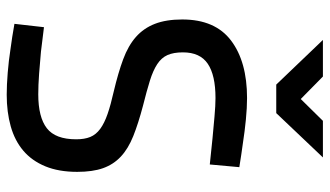

<svg xmlns="http://www.w3.org/2000/svg" viewBox="-225 -747 982 572"><g transform="rotate(90 266.0 -461.0)"><path d="M470 -595Q430 -599 393 -603Q361 -606 327.5 -609Q294 -612 272 -612Q204 -612 170 -589Q136 -566 136 -515Q136 -487 144 -469Q152 -451 171 -438.5Q190 -426 220.5 -416.5Q251 -407 295 -396Q348 -382 385.5 -367Q423 -352 446.5 -330Q470 -308 481 -277Q492 -246 492 -200Q492 -145 475.5 -105Q459 -65 429 -39.5Q399 -14 356.5 -2Q314 10 262 10Q233 10 196.5 7Q160 4 128 -1Q90 -6 51 -13L61 -101Q98 -96 134 -92Q165 -89 199.5 -86.5Q234 -84 261 -84Q329 -84 362 -109.5Q395 -135 395 -197Q395 -222 388 -239Q381 -256 364 -268.5Q347 -281 319.5 -290.5Q292 -300 252 -309Q197 -322 156.5 -337Q116 -352 90 -375Q64 -398 51 -431.5Q38 -465 38 -513Q38 -611 101 -658.5Q164 -706 272 -706Q301 -706 336.5 -702.5Q372 -699 404 -694Q441 -689 478 -683ZM317 -793H232L99 -932H208L275 -866L340 -932H449Z"/></g></svg>

Font: Panefresco 600wt
Style: Regular
Weight: 600
Designer: Campivisivi
Foundry: Campivisivi & Chank Co
Version: Version 1.001